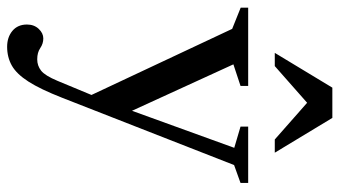

<svg xmlns="http://www.w3.org/2000/svg" viewBox="-232 -479 975 552"><g transform="rotate(90 256.0 -202.5)"><path d="M114 265Q86.5 265 68.2 249.8Q50 234.5 50 208Q50 187.5 62.5 174.2Q75 161 90 161Q105 161 117.8 169.8Q130.5 178.5 150 178.5Q168.5 178.5 182.8 167.2Q197 156 212 120L252.5 22.5L62.5 -382L1.5 -406.5V-428H226.5V-406L164.5 -385.5L298 -94L404.5 -388L343.5 -406V-428H505.5V-406L454 -387.5L260.5 107Q236 169.5 214 203.8Q192 238 168 251.5Q144 265 114 265ZM131.5 -504.5 231.5 -670H318.5L418.5 -504.5H380.5L275 -597.5L169.5 -504.5Z"/></g></svg>

Font: Newsreader Text Medium
Style: Regular
Weight: 500
Designer: Hugues Gentile
Foundry: Production Type
Version: Version 1.001